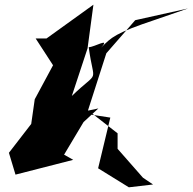

<svg xmlns="http://www.w3.org/2000/svg" viewBox="-20 -764 821 818"><path d="M314 -284 450 -263 398 -47 529 34 632 22 589 -7 481 -130V-196L355 -294L433 -537L556 -678L781 -728L642 -680C471 -623 454 -605 411 -561C452 -607 383 -563 358 -563C380 -397 407 -472 286 -355L353 -558L378 -744L178 -600H132L206 -486L128 -341L113 -236L18 -113L46 -20L292 -83L253 -105L336 -244L399 -302Z"/></svg>

Font: Asimov Silicon
Style: Regular
Weight: 400
Designer: Google
Version: Version 2.000980; 2014